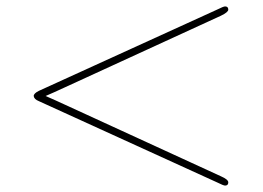

<svg xmlns="http://www.w3.org/2000/svg" viewBox="-20 -549 818 598"><path d="M85 -250Q85 -258 101 -266L656 -519Q676 -529 681 -529Q691 -529 691 -519Q691 -511 668 -500L180 -276Q150 -262 122 -250Q150 -238 180 -224L668 0Q691 10 691 19Q691 29 681 29Q676 29 656 19L101 -234Q86 -240 85 -250Z"/></svg>

Font: CMU Serif
Style: Roman
Weight: 500
Version: Version 0.7.0